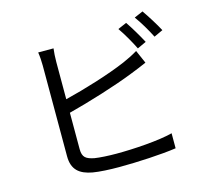

<svg xmlns="http://www.w3.org/2000/svg" viewBox="-117 -964 1234 1124"><g transform="rotate(-15 500.0 -401.5)"><path d="M728 -784 675 -761C702 -723 736 -663 756 -622L810 -647C789 -687 753 -748 728 -784ZM838 -824 785 -801C813 -763 846 -707 868 -663L922 -688C903 -725 864 -787 838 -824ZM279 -750H186C190 -727 192 -693 192 -669V-119C192 -38 235 -3 312 11C353 18 413 21 472 21C581 21 731 13 818 0V-91C735 -69 582 -59 476 -59C427 -59 375 -62 344 -67C295 -77 274 -90 274 -141V-361C398 -393 571 -446 683 -491C713 -502 749 -518 777 -530L742 -610C714 -593 684 -578 654 -565C550 -520 392 -472 274 -443V-669C274 -697 276 -727 279 -750Z"/></g></svg>

Font: Source Han Sans HK
Style: Regular
Weight: 400
Designer: Ryoko NISHIZUKA 西塚涼子 (kana, bopomofo & ideographs); Paul D. Hunt (Latin, Greek & Cyrillic); Sandoll Communications 산돌커뮤니
Foundry: Adobe
Version: Version 2.000;hotconv 1.0.107;makeotfexe 2.5.65593